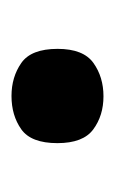

<svg xmlns="http://www.w3.org/2000/svg" viewBox="47 -522 200 334"><g transform="rotate(-90 147.0 -355.0)"><path d="M146.5 -275Q113 -275 89 -292.7Q65 -310.3 65 -355.1Q65 -401 89.1 -418Q113.2 -435 147 -435Q180 -435 204.5 -417.9Q229 -400.8 229 -354.8Q229 -310 204.5 -292.5Q180 -275 146.5 -275Z"/></g></svg>

Font: Noto Naskh Arabic UI
Style: Regular
Weight: 400
Designer: Monotype Design Team, David Williams, Mohamad Dakak and Nizar Qandah
Foundry: Monotype Imaging Inc.
Version: Version 2.014